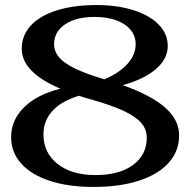

<svg xmlns="http://www.w3.org/2000/svg" viewBox="-20 -730 754 760"><path d="M689 -194Q689 -132 648 -86Q607 -40 530.5 -15Q454 10 351 10Q251 10 177.5 -14Q104 -38 64 -82.5Q24 -127 24 -187Q24 -255 75.5 -305.5Q127 -356 219 -379Q66 -444 66 -537Q66 -590 102 -629Q138 -668 205 -689Q272 -710 362 -710Q445 -710 509 -689.5Q573 -669 608.5 -632.5Q644 -596 644 -548Q644 -497 597 -456.5Q550 -416 466 -393Q580 -352 634.5 -303.5Q689 -255 689 -194ZM194 -555Q194 -512 240 -480Q286 -448 393 -416Q452 -441 484.5 -477Q517 -513 517 -555Q517 -604 472.5 -633.5Q428 -663 354 -663Q281 -663 237.5 -633.5Q194 -604 194 -555ZM561 -185Q561 -218 539 -243.5Q517 -269 468.5 -291.5Q420 -314 335 -338Q308 -345 293 -351Q225 -331 188.5 -292Q152 -253 152 -198Q152 -125 208 -81Q264 -37 358 -37Q452 -37 506.5 -77Q561 -117 561 -185Z"/></svg>

Font: Fahkwang Medium
Style: Regular
Weight: 500
Version: Version 1.000; ttfautohint (v1.6)